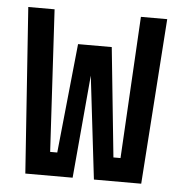

<svg xmlns="http://www.w3.org/2000/svg" viewBox="-45 -603 610 647"><g transform="rotate(5 260.0 -280.0)"><path d="M64 0 25 -560H114L141 -80H165L203 -450H317L355 -80H379L406 -560H495L456 0H296L255 -348L224 0Z"/></g></svg>

Font: Tektur Condensed
Style: Regular
Weight: 400
Width: 3
Designer: Adam Jagosz
Foundry: Adam Jagosz
Version: Version 1.005;gftools[0.9.30]